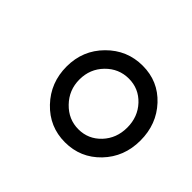

<svg xmlns="http://www.w3.org/2000/svg" viewBox="-73 -649 431 431"><g transform="rotate(45 142.0 -433.5)"><path d="M250.7 -520.8Q283.7 -485.4 283.7 -433.6Q283.7 -381.8 249.8 -346.4Q215.8 -311 166.5 -311Q117.2 -311 83 -346.9Q48.8 -382.8 48.8 -434.1Q48.8 -485.4 84 -520.8Q119.1 -556.2 168.5 -556.2Q217.8 -556.2 250.7 -520.8ZM167.2 -353Q198.7 -353 220.5 -376.2Q242.2 -399.4 242.2 -433.3Q242.2 -467.3 220.5 -490.5Q198.7 -513.7 167 -513.7Q135.3 -513.7 112.5 -490.5Q89.8 -467.3 89.8 -433.8Q89.8 -400.4 112.8 -376.7Q135.7 -353 167.2 -353Z"/></g></svg>

Font: RIT Rachana
Style: Regular
Weight: 400
Designer: Hussain KH
Version: 1.4.7